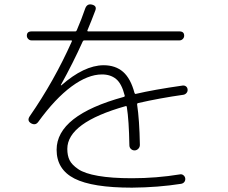

<svg xmlns="http://www.w3.org/2000/svg" viewBox="-20 -821 1040 876"><path d="M124 -636.7Q115.2 -636.7 108.9 -643.1Q102.5 -649.4 102.5 -658.2Q102.5 -677.7 124 -677.7H323.2Q328.1 -677.7 330.1 -682.6Q352.5 -734.4 369.1 -783.2Q377.9 -805.7 400.4 -799.8Q422.9 -793.9 415 -773.4Q397.5 -726.6 378.9 -682.6Q377.9 -681.6 378.9 -679.7Q379.9 -677.7 381.8 -677.7H798.8Q820.3 -677.7 820.3 -658.2Q820.3 -649.4 814 -643.1Q807.6 -636.7 798.8 -636.7H364.3Q359.4 -636.7 357.4 -631.8Q313.5 -534.2 257.8 -433.6V-431.6H259.8Q363.3 -522.5 452.1 -523.4Q506.8 -523.4 541.5 -493.2Q576.2 -462.9 593.8 -396.5Q595.7 -391.6 599.6 -392.6Q682.6 -412.1 813.5 -430.7Q822.3 -431.6 828.6 -426.8Q835 -421.9 835.9 -413.1Q836.9 -404.3 831.5 -397.5Q826.2 -390.6 817.4 -388.7Q707 -373 609.4 -350.6Q605.5 -349.6 605.5 -344.7Q616.2 -274.4 618.2 -160.2Q618.2 -149.4 610.8 -142.1Q603.5 -134.8 593.8 -134.8Q584 -134.8 577.1 -141.6Q570.3 -148.4 570.3 -158.2Q568.4 -272.5 558.6 -333Q558.6 -335 556.6 -336.4Q554.7 -337.9 553.7 -336.9Q287.1 -261.7 287.1 -141.6Q287.1 -111.3 297.4 -90.3Q307.6 -69.3 336.9 -49.3Q366.2 -29.3 427.7 -18.6Q489.3 -7.8 582 -7.8Q693.4 -7.8 800.8 -25.4Q809.6 -27.3 816.9 -21.5Q824.2 -15.6 825.2 -6.8Q826.2 2 821.3 8.8Q816.4 15.6 806.6 17.6Q701.2 34.2 582 35.2Q401.4 35.2 319.8 -6.3Q238.3 -47.9 238.3 -137.7Q238.3 -294.9 544.9 -378.9Q550.8 -380.9 548.8 -385.7Q535.2 -439.5 509.8 -460.4Q484.4 -481.4 445.3 -481.4Q380.9 -481.4 306.2 -426.3Q231.4 -371.1 154.3 -264.6Q141.6 -247.1 121.1 -258.8Q102.5 -270.5 115.2 -290Q227.5 -452.1 307.6 -631.8Q309.6 -636.7 304.7 -636.7Z"/></svg>

Font: Rounded-L Mgen+ 1mn light
Style: Regular
Weight: 200
Designer: [Source Han Sans]
Ryoko NISHIZUKA  (kana & ideographs); Paul D. Hunt (Latin, Greek & Cyrillic); Wenlong ZHANG  (bopomofo
Version: Version 1.059.20150602